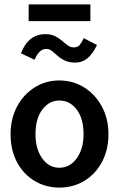

<svg xmlns="http://www.w3.org/2000/svg" viewBox="-20 -841 540 871"><path d="M249 10Q187 10 136.5 -20.5Q86 -51 57 -105.5Q28 -160 28 -233Q28 -302 57 -357Q86 -412 136.5 -444Q187 -476 249 -476Q312 -476 362.5 -444Q413 -412 442.5 -357Q472 -302 472 -233Q472 -161 442.5 -106Q413 -51 362.5 -20.5Q312 10 249 10ZM249 -80Q297 -80 328 -122.5Q359 -165 359 -233Q359 -303 328 -344Q297 -385 249 -385Q203 -385 172 -344Q141 -303 141 -233Q141 -165 171.5 -122.5Q202 -80 249 -80ZM360 -668 420 -637Q400 -595 376 -576Q352 -557 322 -557Q293 -557 273.5 -566.5Q254 -576 241 -588Q228 -600 216 -609.5Q204 -619 190 -619Q173 -619 160 -606.5Q147 -594 137 -570L75 -599Q108 -686 186 -686Q212 -686 230 -677Q248 -668 261.5 -656Q275 -644 287.5 -635Q300 -626 315 -626Q332 -626 341 -636.5Q350 -647 360 -668ZM110 -745V-821H390V-745Z"/></svg>

Font: Inconsolata
Style: Bold
Weight: 700
Monospace: yes
Designer: Raph Levien, Cyreal, Brenton Simpson
Foundry: Raph Levien, Cyreal, Google
Version: Version 3.100; ttfautohint (v1.8.4.7-5d5b)